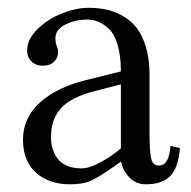

<svg xmlns="http://www.w3.org/2000/svg" viewBox="-20 -462 492 494"><path d="M291 -245.1 212.4 -224.6Q180.7 -215.3 159.4 -201.9Q138.2 -188.5 128.2 -172.4Q118.2 -156.2 114.7 -141.4Q111.3 -126.5 111.3 -107.4Q111.3 -94.2 114.7 -81.5Q118.2 -68.8 126.2 -56.4Q134.3 -43.9 150.6 -36.4Q167 -28.8 189.5 -28.8Q210 -28.8 239 -44.7Q268.1 -60.5 291 -80.1ZM355.5 12.2Q329.1 12.2 312.3 -6.1Q295.4 -24.4 291.5 -46.4L268.6 -30.3Q231.4 -4.4 211.9 3.9Q192.4 12.2 160.2 12.2Q106 12.2 72.5 -17.8Q39.1 -47.9 39.1 -102.5Q39.1 -158.2 82 -197.5Q125 -236.8 199.2 -255.4L291 -278.3Q291 -318.4 282.7 -346.4Q274.4 -374.5 260.3 -387.7Q246.1 -400.9 232.7 -406.2Q219.2 -411.6 204.6 -411.6Q173.3 -411.6 147.9 -398.7Q122.6 -385.7 122.6 -364.3Q122.6 -351.6 126 -343.8Q129.4 -337.9 129.4 -325.7Q129.4 -314 119.4 -303.5Q109.4 -293 89.8 -293Q72.3 -293 61 -304Q49.8 -314.9 49.8 -332.5Q49.8 -360.4 75.9 -386.5Q102.1 -412.6 138.7 -427.2Q175.3 -441.9 207.5 -441.9Q231.4 -441.9 252.2 -437.7Q272.9 -433.6 294.2 -421.9Q315.4 -410.2 330.6 -391.6Q345.7 -373 355.2 -341.8Q364.7 -310.5 364.7 -269.5V-122.6Q364.7 -71.8 368.9 -54Q373 -36.1 389.2 -36.1Q415 -36.1 418.5 -86.4L442.9 -81.1Q438.5 -28.8 417.2 -8.3Q396 12.2 355.5 12.2Z"/></svg>

Font: Libertinage
Style: b
Weight: 400
Designer: OSP
Foundry: OSP
Version: Version 1.0; 2008; OFL relea